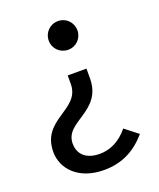

<svg xmlns="http://www.w3.org/2000/svg" viewBox="-133 -578 725 875"><g transform="rotate(-20 229.5 -140.0)"><path d="M30 59C30 139 95 215 221 215C304 215 372 183 429 116L366 67C325 117 277 139 227 139C165 139 126 108 126 53C126 -55 302 -38 302 -201V-247H211V-206C211 -80 30 -101 30 59ZM184 -425C184 -387 214 -356 254 -356C293 -356 323 -387 323 -425C323 -464 293 -495 254 -495C214 -495 184 -464 184 -425Z"/></g></svg>

Font: FiraGO Unicode
Style: Regular
Weight: 400
Designer: bBox Type
Foundry: bBox Type GmbH
Version: Version 1.001;PS 001.001;hotconv 1.0.88;makeotf.lib2.5.64775